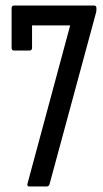

<svg xmlns="http://www.w3.org/2000/svg" viewBox="-20 -675 373 695"><path d="M85 0Q81 0 79.5 -3.5Q78 -7 80 -12L234 -583H96V-502Q96 -492 87 -492H31Q22 -492 22 -502V-645Q22 -655 31 -655H320Q329 -655 329 -646V-640Q329 -632 327 -627L159 -7Q156 0 149 0Z"/></svg>

Font: Sofia Sans Extra Condensed Medium
Style: Regular
Weight: 500
Version: Version 4.100